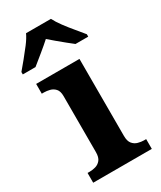

<svg xmlns="http://www.w3.org/2000/svg" viewBox="-209 -834 755 902"><g transform="rotate(-30 168.5 -383.0)"><path d="M17 0V-53H29Q44 -53 60.5 -57.5Q77 -62 88.5 -76Q100 -90 100 -118V-422Q100 -449 88 -462Q76 -475 59.5 -479Q43 -483 29 -483H17V-536H252V-118Q252 -90 263.5 -76Q275 -62 292 -57.5Q309 -53 323 -53H335V0ZM-15 -619Q1 -638 22.5 -664Q44 -690 64.5 -717Q85 -744 95 -766H230Q241 -744 261 -717Q281 -690 303 -664Q325 -638 340 -619V-606H271Q257 -617 237 -633Q217 -649 197 -666Q177 -683 162 -696Q140 -676 107.5 -649.5Q75 -623 54 -606H-15Z"/></g></svg>

Font: NotoSerif-Bold
Style: Regular
Weight: 700
Designer: Monotype Design Team
Foundry: Monotype Imaging Inc.
Version: Version 2.007; ttfautohint (v1.8) -l 8 -r 50 -G 200 -x 14 -D